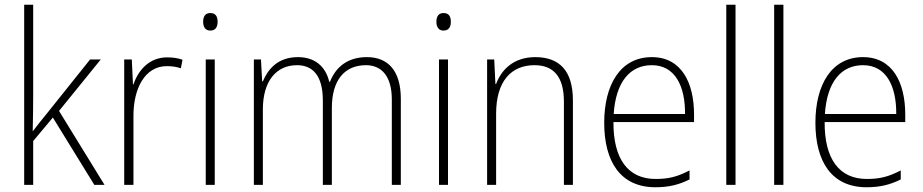

<svg xmlns="http://www.w3.org/2000/svg" viewBox="-20 -780 3893 810"><path d="M120 -375V-760H82V0H120V-185L203 -284L378 0H421L229 -312L405 -529H360L168 -289C150 -268 137 -250 119 -227H118C119 -278 120 -324 120 -375Z M685 -538C609 -538 563 -483 543 -424H541L536 -529H504V0H543V-288C542 -406 591 -501 684 -501C706 -501 725 -498 743 -492L750 -528C731 -535 708 -538 685 -538Z M867 -725C845 -725 837 -709 837 -688C837 -667 846 -651 867 -651C889 -651 898 -666 898 -688C898 -709 891 -725 867 -725ZM886 -529H848V0H886Z M1528 -539C1447 -539 1397 -498 1372 -435H1369C1354 -499 1309 -539 1237 -539C1151 -539 1110 -487 1089 -437H1086L1081 -529H1051V0H1089V-319C1089 -436 1144 -505 1233 -505C1297 -505 1342 -464 1342 -356V0H1380V-324C1380 -445 1436 -505 1524 -505C1587 -505 1633 -462 1633 -360V0H1671V-363C1671 -484 1615 -539 1528 -539Z M1851 -725C1829 -725 1821 -709 1821 -688C1821 -667 1830 -651 1851 -651C1873 -651 1882 -666 1882 -688C1882 -709 1875 -725 1851 -725ZM1870 -529H1832V0H1870Z M2238 -539C2146 -539 2095 -485 2073 -426H2070L2065 -529H2035V0H2073V-300C2073 -438 2137 -505 2235 -505C2314 -505 2359 -458 2359 -351V0H2397V-356C2397 -482 2340 -539 2238 -539Z M2730 -539C2596 -539 2529 -421 2529 -262C2529 -99 2597 10 2745 10C2802 10 2845 -1 2889 -23V-61C2837 -34 2800 -25 2746 -25C2629 -25 2567 -110 2568 -265H2908V-297C2908 -431 2855 -539 2730 -539ZM2730 -505C2827 -505 2871 -418 2870 -299H2569C2578 -435 2638 -505 2730 -505Z M3083 0V-760H3044V0Z M3285 0V-760H3246V0Z M3621 -539C3487 -539 3420 -421 3420 -262C3420 -99 3488 10 3636 10C3693 10 3736 -1 3780 -23V-61C3728 -34 3691 -25 3637 -25C3520 -25 3458 -110 3459 -265H3799V-297C3799 -431 3746 -539 3621 -539ZM3621 -505C3718 -505 3762 -418 3761 -299H3460C3469 -435 3529 -505 3621 -505Z"/></svg>

Font: Noto Sans SemiCondensed ExtraLight
Style: Regular
Weight: 200
Width: 4
Designer: Monotype Design Team
Foundry: Monotype Imaging Inc.
Version: Version 2.013